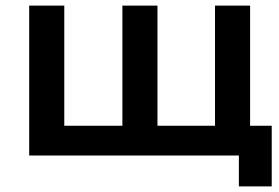

<svg xmlns="http://www.w3.org/2000/svg" viewBox="-20 -554 995 684"><path d="M948 -106V110H831V0H84V-534H209V-106H416V-534H541V-106H746V-534H871V-106Z"/></svg>

Font: mBank SemiBold
Style: Regular
Weight: 600
Designer: Julieta Ulanovsky
Foundry: Julieta Ulanovsky
Version: Version 7.200